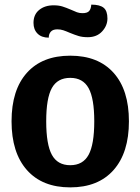

<svg xmlns="http://www.w3.org/2000/svg" viewBox="-20 -801 608 831"><path d="M30 -276Q30 -412 96.5 -486Q163 -560 284 -560Q405 -560 471.5 -486Q538 -412 538 -276Q538 -140 471.5 -65Q405 10 284 10Q163 10 96.5 -65Q30 -140 30 -276ZM388 -276Q388 -375 363.5 -419.5Q339 -464 284 -464Q229 -464 204.5 -420Q180 -376 180 -276Q180 -176 204.5 -131Q229 -86 284 -86Q339 -86 363.5 -131Q388 -176 388 -276ZM125 -702Q125 -738 149.5 -758Q174 -778 212 -778Q234 -778 250 -773Q266 -768 287 -759Q302 -752 313 -748Q324 -744 337 -744Q358 -744 366 -753.5Q374 -763 375 -781Q412 -781 428.5 -767.5Q445 -754 445 -721Q445 -690 422 -665Q399 -640 360 -640Q337 -640 320.5 -645Q304 -650 282 -659Q266 -666 254 -670Q242 -674 228 -674Q209 -674 200 -664Q191 -654 191 -638Q160 -638 142.5 -655.5Q125 -673 125 -702Z"/></svg>

Font: Krub
Style: Bold
Weight: 700
Version: Version 1.000; ttfautohint (v1.6)